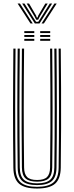

<svg xmlns="http://www.w3.org/2000/svg" viewBox="-20 -1080 427 1106"><path d="M193.8 6Q121.5 6 89.8 -21.9Q58 -49.8 57 -113.8Q56 -198.5 55.5 -283.8Q55 -369 55.1 -454.9Q55.2 -540.8 55.8 -627.1Q56.2 -713.5 57 -800H69.5Q68.8 -717.2 68.1 -632.4Q67.5 -547.5 67.5 -461.4Q67.5 -375.2 68 -288.4Q68.5 -201.5 69.5 -114Q70.2 -54.2 99.6 -29Q129 -3.8 193.8 -3.8Q258 -3.8 287.5 -28.9Q317 -54 317.8 -114Q319 -198.8 319.4 -284Q319.8 -369.2 319.8 -455Q319.8 -540.8 319.1 -627.1Q318.5 -713.5 317.8 -800H330Q331.2 -684.5 331.8 -570.8Q332.2 -457 331.9 -343.2Q331.5 -229.5 330 -113.8Q329 -49.8 297.4 -21.9Q265.8 6 193.8 6ZM193.8 -13.8Q134.8 -13.8 108.6 -37Q82.5 -60.2 81.8 -114.2Q80.8 -199.2 80.2 -284.5Q79.8 -369.8 79.8 -455.4Q79.8 -541 80.4 -627.1Q81 -713.2 81.8 -800H94Q93.2 -716.8 92.6 -631.6Q92 -546.5 92 -460.4Q92 -374.2 92.5 -287.6Q93 -201 94 -114.2Q94.8 -65.2 118.1 -44.5Q141.5 -23.8 193.8 -23.8Q245.8 -23.8 269.1 -44.5Q292.5 -65.2 293 -114.2Q294.2 -199 294.6 -284.2Q295 -369.5 295 -455.2Q295 -541 294.4 -627.1Q293.8 -713.2 293 -800H305.5Q306.2 -713.5 306.9 -628.1Q307.5 -542.8 307.5 -457.5Q307.5 -372.2 307.1 -286.6Q306.8 -201 305.5 -114.2Q304.8 -60.2 278.5 -37Q252.2 -13.8 193.8 -13.8ZM193.8 -33.5Q147.8 -33.5 127.2 -52.2Q106.8 -71 106.2 -114.5Q104.8 -228.2 104.5 -342Q104.2 -455.8 104.8 -570.1Q105.2 -684.5 106.2 -800H118.8Q118 -717 117.4 -631.9Q116.8 -546.8 116.8 -460.5Q116.8 -374.2 117.2 -287.5Q117.8 -200.8 118.8 -114.8Q119.2 -77.2 136.2 -60.2Q153.2 -43.2 193.8 -43.2Q234 -43.2 251 -60.2Q268 -77.2 268.5 -114.8Q270 -228.5 270.4 -342.1Q270.8 -455.8 270.2 -570.1Q269.8 -684.5 268.5 -800H280.8Q281.5 -713.5 282.1 -627.9Q282.8 -542.2 282.8 -456.9Q282.8 -371.5 282.4 -286.1Q282 -200.8 280.8 -114.5Q280.2 -70.5 259.8 -52Q239.2 -33.5 193.8 -33.5ZM211.5 -889.5V-900.8H269.2V-889.5ZM120 -845V-856.2H177.5V-845ZM120 -867.2V-878.5H177.5V-867.2ZM120 -889.5V-900.8H177.5V-889.5ZM211.5 -845V-856.2H269.2V-845ZM211.5 -867.2V-878.5H269.2V-867.2ZM81.5 -1059.5H95L168.5 -945H155.5ZM107.8 -1059.5H121.2L174.5 -974.5L187.8 -954.5H200.5L213.5 -974.5L266.8 -1059.5H280.2L207.8 -945H180.5ZM133.8 -1059.5H147.5L188.2 -990L191.5 -979.5H197L200 -990L241 -1059.5H254.5L208.2 -983.2L199.8 -966.2H188.5L180 -983.2ZM293.2 -1059.5H306.5L232.8 -945H219.5Z"/></svg>

Font: Big Shoulders Inline Text Thin Light
Style: Regular
Weight: 300
Version: Version 2.002